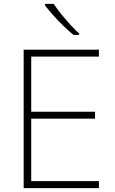

<svg xmlns="http://www.w3.org/2000/svg" viewBox="-20 -970 591 990"><path d="M490 0H102V-714H490V-678H141V-394H470V-358H141V-36H490ZM257 -950Q271 -928 293.5 -900Q316 -872 341 -844.5Q366 -817 388 -797V-790H359Q333 -811 305 -838.5Q277 -866 252.5 -893.5Q228 -921 212 -942V-950Z"/></svg>

Font: Noto Sans Kannada ExtraLight
Style: Regular
Weight: 200
Designer: Jelle Bosma - Monotype Design Team
Foundry: Monotype Imaging Inc.
Version: Version 2.005; ttfautohint (v1.8.4.7-5d5b)